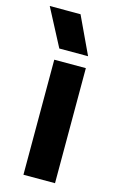

<svg xmlns="http://www.w3.org/2000/svg" viewBox="-139 -760 489 806"><g transform="rotate(15 105.0 -356.5)"><path d="M49.8 0V-500H187V0ZM-26.9 -712.9H106.9L183.1 -550.8H58.1Z"/></g></svg>

Font: TASA Orbiter Deck
Style: Bold
Weight: 700
Designer: Weizhong Zhang
Version: Version 1.000;Glyphs 3.1.2 (3151)